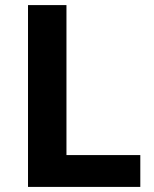

<svg xmlns="http://www.w3.org/2000/svg" viewBox="-20 -734 605 754"><path d="M90 0V-714H241V-125H531V0Z"/></svg>

Font: Noto Sans Myanmar
Style: Bold
Weight: 700
Designer: Monotype Design Team
Foundry: Monotype Imaging Inc.
Version: Version 2.107; ttfautohint (v1.8.4.7-5d5b)